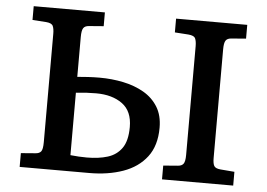

<svg xmlns="http://www.w3.org/2000/svg" viewBox="-50 -766 1158 833"><g transform="rotate(5 529.0 -350.0)"><path d="M64 0V-60L127 -65Q144 -66 151.5 -75.5Q159 -85 159 -116V-588Q159 -610 153.5 -622Q148 -634 124 -636L64 -640V-700H374V-640L311 -635Q293 -634 286 -623.5Q279 -613 279 -584V-411Q299 -413 325.5 -414.5Q352 -416 376 -416Q430 -416 480 -405.5Q530 -395 569 -372.5Q608 -350 631 -313Q654 -276 654 -222Q654 -144 616.5 -95Q579 -46 514 -23Q449 0 367 0ZM684 0V-60L747 -65Q764 -66 771.5 -76Q779 -86 779 -115V-588Q779 -610 773.5 -622Q768 -634 743 -636L684 -640V-700H994V-640L931 -635Q913 -634 906 -623.5Q899 -613 899 -585V-112Q899 -88 905 -77.5Q911 -67 933 -65L994 -60V0ZM279 -70Q298 -68 315.5 -67Q333 -66 351 -66Q402 -66 441 -78Q480 -90 502.5 -122Q525 -154 525 -214Q525 -283 481 -315Q437 -347 367 -347Q323 -347 279 -342Z"/></g></svg>

Font: Literata 7pt Medium
Style: Regular
Weight: 500
Designer: Latin by Veronika Burian and Jose Scaglione. Greek by Irene Vlachou. Cyrillic by Vera Evstafieva.
Foundry: TypeTogether
Version: Version 3.002